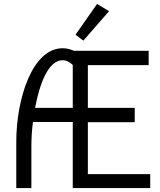

<svg xmlns="http://www.w3.org/2000/svg" viewBox="-20 -958 818 979"><path d="M475 -938 365 -781 405 -751 536 -901ZM351 -408H159C181 -528 226 -651 299 -651C318 -651 335 -642 351 -627ZM351 -336V1H746V-70H428V-335H667V-408H428V-626H738V-699H357C339 -707 320 -712 299 -712C146 -712 63 -457 63 -234V1H140V-211C140 -248 142 -291 148 -336Z"/></svg>

Font: Mint Spirit
Style: Regular
Weight: 400
Designer: HARENDAL Hirwen
Foundry: Arkandis Digital Foundry.
Version: Version 1.004;FFEdit